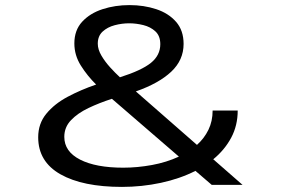

<svg xmlns="http://www.w3.org/2000/svg" viewBox="-20 -726 1115 754"><path d="M459 8Q305 8 217.5 -41.5Q130 -91 130 -187Q130 -240.5 161.8 -279.2Q193.5 -318 245.5 -345.8Q297.5 -373.5 357.5 -394Q323 -428 297.5 -468.5Q272 -509 272 -555.5Q272 -607.5 302.8 -640.8Q333.5 -674 382.8 -690Q432 -706 488.5 -706Q545 -706 593.5 -690Q642 -674 671.5 -640.2Q701 -606.5 701 -553.5Q701 -490 652.2 -444.2Q603.5 -398.5 513.5 -367L753.5 -157Q782 -182.5 798.5 -216.2Q815 -250 815 -292H913.5Q913.5 -233 887.8 -185Q862 -137 817.5 -100.5L932.5 0H811.5L747.5 -55Q686.5 -24 611.8 -8Q537 8 459 8ZM364 -554.5Q364 -532 378.2 -507.8Q392.5 -483.5 412.8 -461.2Q433 -439 451 -422.5Q536 -449.5 572.8 -479.2Q609.5 -509 609.5 -552.5Q609.5 -585 590.2 -602.8Q571 -620.5 542.8 -627.5Q514.5 -634.5 487.5 -634.5Q459 -634.5 430.5 -627Q402 -619.5 383 -602Q364 -584.5 364 -554.5ZM232.5 -188.5Q232.5 -131 294.5 -99.2Q356.5 -67.5 464 -67.5Q519.5 -67.5 576.8 -78Q634 -88.5 682.5 -111L419.5 -338Q370 -322 327.5 -301.8Q285 -281.5 258.8 -254Q232.5 -226.5 232.5 -188.5Z"/></svg>

Font: Trispace SemiExpanded
Style: Regular
Weight: 400
Width: 6
Designer: Tyler Finck
Foundry: Etcetera Type Company
Version: Version 1.210; ttfautohint (v1.8.3)